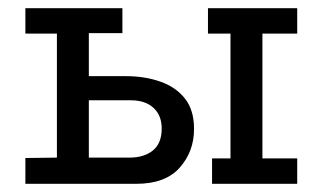

<svg xmlns="http://www.w3.org/2000/svg" viewBox="-20 -449 788 469"><path d="M42 0V-63L119 -64V-367H42V-429H279V-368H197V-263H287Q334 -263 372 -249.5Q410 -236 432 -208Q454 -180 454 -134Q454 -79 419 -39.5Q384 0 313 0ZM197 -64H296Q332 -64 353.5 -81.5Q375 -99 375 -135Q375 -167 355 -185.5Q335 -204 300 -204H197ZM498 0V-62H543V-367H488V-429H706V-367H621V-62H706V0Z"/></svg>

Font: Podkova VF Beta
Style: Regular
Weight: 400
Designer: Ilya Yudin
Foundry: Cyreal (www.cyreal.org)
Version: Version 2.100